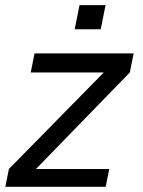

<svg xmlns="http://www.w3.org/2000/svg" viewBox="-41 -718 549 738"><path d="M91.8 -512.7H472.7L458 -439.5L97.2 -68.4H378.9L365.2 0H-20.5L-6.8 -68.4L357.9 -439.5H77.1ZM364.7 -698.2 346.2 -605.5H246.1L264.6 -698.2Z"/></svg>

Font: Sansation
Style: Italic
Weight: 400
Designer: Bernd Montag
Version: Version 1.301